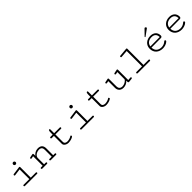

<svg xmlns="http://www.w3.org/2000/svg" viewBox="549 -2479 4352 4352"><g transform="rotate(-45 2724.5 -303.5)"><path d="M144 0H532.7C545.9 0 552.7 -9.8 552.7 -20C552.7 -29.8 546.4 -40 533.2 -40H370.6V-380.4C370.6 -390.1 363.3 -396 353 -396C350.6 -396 349.1 -396 347.7 -395.5L153.3 -368.7C142.6 -367.2 137.7 -358.4 137.7 -349.1C137.7 -338.9 144.5 -328.6 157.7 -328.6C158.7 -328.6 159.7 -329.1 161.1 -329.1L323.7 -351.1V-40H142.1C128.4 -40 121.6 -30.8 121.6 -21C121.6 -10.7 128.9 0 144 0ZM337.9 -571.8C315.4 -571.8 297.4 -553.7 297.4 -531.2C297.4 -508.8 315.4 -491.2 337.9 -491.2C360.4 -491.2 377.9 -508.8 377.9 -531.2C377.9 -553.7 360.4 -571.8 337.9 -571.8Z M954.1 -356.9C1013.2 -356.9 1042 -321.8 1042 -263.7V-40H970.7C957 -40 950.2 -30.8 950.2 -21C950.2 -10.7 957.5 0 972.7 0H1141.1C1154.8 0 1161.6 -10.3 1161.6 -20.5C1161.6 -30.3 1155.3 -40 1142.1 -40H1088.9V-260.3C1088.9 -345.2 1045.9 -397 951.7 -397C883.8 -397 820.3 -359.9 795.9 -312L793.5 -370.6C793 -381.8 787.6 -389.6 774.4 -389.6C772 -389.6 769 -389.2 765.6 -388.7L685.5 -372.6C673.8 -369.6 669.4 -360.4 669.4 -352.5C669.4 -342.8 676.8 -334 688.5 -334C691.4 -334 694.8 -334.5 698.2 -335.4L751 -346.2V-40H698.2C684.6 -40 677.7 -30.8 677.7 -21C677.7 -10.7 685.1 0 700.2 0H848.1C864.3 0 872.6 -10.3 872.6 -20.5C872.6 -30.3 864.7 -40 849.1 -40H797.9V-245.6C797.9 -294.9 860.4 -356.9 954.1 -356.9Z M1457.5 -99.6V-337.9H1638.7C1651.9 -337.9 1658.2 -347.7 1658.2 -357.9C1658.2 -367.7 1651.9 -377.9 1639.2 -377.9H1457.5V-494.6C1457.5 -506.3 1456.1 -516.6 1439.9 -516.6C1411.1 -516.6 1410.6 -482.4 1410.6 -377.9H1338.9C1325.2 -377.9 1318.4 -368.7 1318.4 -358.9C1318.4 -348.6 1325.7 -337.9 1340.8 -337.9H1410.6V-82.5C1410.6 -33.7 1469.2 8.3 1536.6 8.3C1605 8.3 1676.3 -19 1696.3 -43C1697.8 -44.9 1698.7 -47.4 1698.7 -50.3C1698.7 -61 1687.5 -75.2 1678.2 -75.2C1676.3 -75.2 1674.3 -74.7 1672.9 -73.2C1642.6 -50.3 1587.9 -31.7 1541.5 -31.7C1495.6 -31.7 1457.5 -49.8 1457.5 -99.6Z M1960.4 0H2349.1C2362.3 0 2369.1 -9.8 2369.1 -20C2369.1 -29.8 2362.8 -40 2349.6 -40H2187V-380.4C2187 -390.1 2179.7 -396 2169.4 -396C2167 -396 2165.5 -396 2164.1 -395.5L1969.7 -368.7C1959 -367.2 1954.1 -358.4 1954.1 -349.1C1954.1 -338.9 1960.9 -328.6 1974.1 -328.6C1975.1 -328.6 1976.1 -329.1 1977.5 -329.1L2140.1 -351.1V-40H1958.5C1944.8 -40 1938 -30.8 1938 -21C1938 -10.7 1945.3 0 1960.4 0ZM2154.3 -571.8C2131.8 -571.8 2113.8 -553.7 2113.8 -531.2C2113.8 -508.8 2131.8 -491.2 2154.3 -491.2C2176.8 -491.2 2194.3 -508.8 2194.3 -531.2C2194.3 -553.7 2176.8 -571.8 2154.3 -571.8Z M2668.5 -99.6V-337.9H2849.6C2862.8 -337.9 2869.1 -347.7 2869.1 -357.9C2869.1 -367.7 2862.8 -377.9 2850.1 -377.9H2668.5V-494.6C2668.5 -506.3 2667 -516.6 2650.9 -516.6C2622.1 -516.6 2621.6 -482.4 2621.6 -377.9H2549.8C2536.1 -377.9 2529.3 -368.7 2529.3 -358.9C2529.3 -348.6 2536.6 -337.9 2551.8 -337.9H2621.6V-82.5C2621.6 -33.7 2680.2 8.3 2747.6 8.3C2815.9 8.3 2887.2 -19 2907.2 -43C2908.7 -44.9 2909.7 -47.4 2909.7 -50.3C2909.7 -61 2898.4 -75.2 2889.2 -75.2C2887.2 -75.2 2885.3 -74.7 2883.8 -73.2C2853.5 -50.3 2798.8 -31.7 2752.4 -31.7C2706.5 -31.7 2668.5 -49.8 2668.5 -99.6Z M3301.8 -31.7C3236.3 -31.7 3206.1 -72.3 3206.1 -126.5V-375C3206.1 -384.3 3199.2 -391.6 3189.5 -391.6C3187.5 -391.6 3185.5 -391.1 3183.6 -390.6L3098.1 -373.5C3085.9 -371.1 3080.6 -363.3 3080.6 -355C3080.6 -344.7 3089.4 -334 3103 -334C3105.5 -334 3108.4 -334 3111.3 -335L3159.2 -344.7V-127.9C3159.2 -47.4 3211.4 8.3 3301.3 8.3C3363.8 8.3 3425.8 -23.9 3453.6 -65.4L3456.1 -22.9C3457 -6.3 3466.3 1.5 3479 1.5H3482.4L3573.2 -8.3C3585.4 -10.7 3591.8 -20.5 3591.8 -29.8C3591.8 -38.6 3585.9 -46.9 3572.3 -46.9H3569.3L3497.1 -41.5V-375C3497.1 -384.3 3490.2 -391.6 3480.5 -391.6C3478.5 -391.6 3476.6 -391.1 3474.6 -390.6L3389.6 -373.5C3377 -371.1 3371.1 -362.8 3371.1 -354.5C3371.1 -344.2 3379.9 -333.5 3394 -333.5C3397 -333.5 3399.9 -334 3402.8 -335L3450.2 -344.7V-112.8C3428.2 -66.9 3359.4 -31.7 3301.8 -31.7Z M3983.9 -561.5C3983.9 -571.3 3976.6 -577.1 3966.3 -577.1C3963.9 -577.1 3962.4 -576.7 3960.9 -576.7L3756.8 -558.1C3746.1 -556.6 3741.2 -547.9 3741.2 -538.6C3741.2 -528.3 3748 -518.1 3761.2 -518.1C3762.2 -518.1 3763.2 -518.6 3764.6 -518.6L3937 -532.2V-40H3756.8C3743.2 -40 3736.3 -30.3 3736.3 -20.5C3736.3 -10.3 3743.7 0 3758.8 0H4149.4C4162.6 0 4168.9 -9.8 4168.9 -20C4168.9 -29.8 4162.6 -40 4149.9 -40H3983.9Z M4625.5 -572.8C4630.4 -576.2 4632.3 -581.5 4632.3 -586.4C4632.3 -600.1 4617.2 -616.2 4602.1 -616.2C4596.7 -616.2 4591.8 -614.3 4586.9 -609.4L4454.6 -474.6C4452.1 -472.2 4451.2 -469.7 4451.2 -467.3C4451.2 -461.4 4457 -456.5 4462.9 -456.5C4464.8 -456.5 4466.8 -457 4468.3 -458.5ZM4390.1 -225.1C4401.9 -308.1 4463.4 -356.9 4558.6 -356.9C4674.3 -356.9 4689 -274.9 4691.9 -227.1ZM4557.6 -397C4439.9 -397 4341.8 -323.7 4341.8 -198.7C4341.8 -68.8 4432.6 8.3 4563 8.3C4613.8 8.3 4689 -12.2 4725.1 -51.3C4731 -57.6 4733.9 -64.9 4733.9 -71.8C4733.9 -83.5 4726.1 -93.3 4714.4 -93.3C4708.5 -93.3 4701.7 -90.8 4694.3 -85C4656.2 -48.8 4606.4 -31.7 4559.1 -31.7C4462.4 -31.7 4392.1 -82.5 4388.7 -189L4695.8 -191.4C4718.8 -191.4 4733.4 -209.5 4733.4 -233.9C4733.4 -340.8 4658.2 -397 4557.6 -397Z M4995.6 -225.1C5007.3 -308.1 5068.8 -356.9 5164.1 -356.9C5279.8 -356.9 5294.4 -274.9 5297.4 -227.1ZM5163.1 -397C5045.4 -397 4947.3 -323.7 4947.3 -198.7C4947.3 -68.8 5038.1 8.3 5168.5 8.3C5219.2 8.3 5294.4 -12.2 5330.6 -51.3C5336.4 -57.6 5339.4 -64.9 5339.4 -71.8C5339.4 -83.5 5331.5 -93.3 5319.8 -93.3C5314 -93.3 5307.1 -90.8 5299.8 -85C5261.7 -48.8 5211.9 -31.7 5164.6 -31.7C5067.9 -31.7 4997.6 -82.5 4994.1 -189L5301.3 -191.4C5324.2 -191.4 5338.9 -209.5 5338.9 -233.9C5338.9 -340.8 5263.7 -397 5163.1 -397Z"/></g></svg>

Font: Cutive Mono
Style: Regular
Weight: 400
Monospace: yes
Designer: Vernon Adams
Foundry: Vernon Adams
Version: Version 1.002